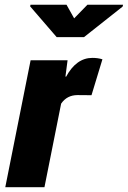

<svg xmlns="http://www.w3.org/2000/svg" viewBox="-20 -779 532 799"><path d="M364.3 -538.1Q387.7 -538.1 406.2 -532.2L360.8 -382.8L302.7 -383.3Q258.8 -383.3 234.4 -347.7L165 0H2L107.4 -528.3H261.2L252.4 -460.9L254.9 -459.5Q297.4 -538.1 364.3 -538.1ZM288.6 -702.6 343.8 -759.3H492.2L490.2 -751.5L329.6 -624.5H215.8L105.5 -752.4L106.9 -759.3H256.8Z"/></svg>

Font: Roboto-BlackItalic
Style: Italic
Weight: 900
Italic angle: -12°
Designer: Google
Version: Version 1.100141; 2013